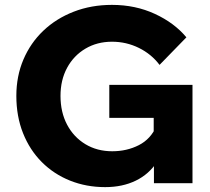

<svg xmlns="http://www.w3.org/2000/svg" viewBox="-20 -751 859 787"><path d="M769 0H611V-93L624 -88Q591 -37 536.5 -10.5Q482 16 411 16Q334 16 267.5 -10.5Q201 -37 151.5 -86.5Q102 -136 74.5 -205Q47 -274 47 -358Q47 -439 76 -507Q105 -575 157.5 -625Q210 -675 282 -703Q354 -731 439 -731Q535 -731 615 -694Q695 -657 744 -598L634 -485Q601 -529 549.5 -554.5Q498 -580 439 -580Q378 -580 330 -551.5Q282 -523 255 -473Q228 -423 228 -358Q228 -291 255 -240Q282 -189 330 -160Q378 -131 440 -131Q500 -131 549 -156Q598 -181 621 -234L610 -195V-268H428V-403H769Z"/></svg>

Font: Wix Madefor Display ExtraBold
Style: Regular
Weight: 800
Designer: Dalton Maag Ltd
Foundry: Dalton Maag Ltd
Version: Version 3.100